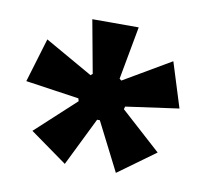

<svg xmlns="http://www.w3.org/2000/svg" viewBox="-52 -764 520 485"><g transform="rotate(10 207.5 -522.0)"><path d="M143 -336 48 -404 150 -498 148 -505 11 -525 45 -638 168 -568 173 -572 148 -708H267L242 -572L247 -568L368 -639L404 -524L268 -505L266 -498L369 -405L274 -336L211 -460H204Z"/></g></svg>

Font: Bricolage Grotesque 48pt Condensed ExtraBold SemiBold
Style: Regular
Weight: 600
Version: Version 1.000;gftools[0.9.30]